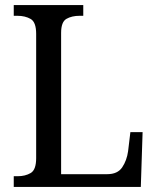

<svg xmlns="http://www.w3.org/2000/svg" viewBox="-20 -734 617 754"><path d="M34 0V-42H50Q79 -42 100.5 -54.5Q122 -67 122 -113V-601Q122 -647 100.5 -659.5Q79 -672 48 -672H34V-714H307V-672H293Q262 -672 241 -660Q220 -648 220 -605V-50H401Q442 -50 460 -77Q478 -104 483 -140L492 -215H540L533 0Z"/></svg>

Font: Noto Serif Hebrew SemiCondensed
Style: Regular
Weight: 400
Width: 4
Designer: Monotype Design Team
Foundry: Monotype Imaging Inc.
Version: Version 2.004; ttfautohint (v1.8.4.7-5d5b)